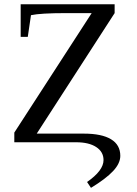

<svg xmlns="http://www.w3.org/2000/svg" viewBox="-20 -675 651 911"><path d="M393.1 188.5Q471.2 134.3 471.2 84.5Q471.2 45.4 436.5 22.7Q401.9 0 341.3 0H47.9V-45.9L415 -612.8H293Q172.4 -612.8 127 -603L111.8 -500H78.1V-654.8H523.9V-612.8L154.3 -41H377.9Q462.4 -41 506.6 -14.4Q550.8 12.2 550.8 64.5Q550.8 100.1 516.6 136.7Q482.4 173.3 411.6 216.3Z"/></svg>

Font: Liberation Serif
Style: Regular
Weight: 400
Designer: Steve Matteson
Foundry: Ascender Corporation
Version: Version 2.1.5